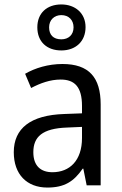

<svg xmlns="http://www.w3.org/2000/svg" viewBox="-20 -834 548 864"><path d="M256 -607C320 -607 365 -647 365 -712C365 -775 318 -814 256 -814C191 -814 148 -775 148 -711C148 -646 191 -607 256 -607ZM256 -657C220 -657 201 -677 201 -711C201 -744 224 -766 256 -766C289 -766 311 -744 311 -711C311 -677 288 -657 256 -657ZM261 -546C197 -546 138 -528 93 -502L120 -438C162 -460 206 -476 253 -476C316 -476 349 -443 349 -357V-324L269 -321C117 -316 42 -256 42 -149C42 -49 101 10 193 10C270 10 312 -17 352 -75H355L370 0H433V-364C433 -486 380 -546 261 -546ZM281 -260 349 -263V-213C349 -111 293 -59 216 -59C164 -59 130 -87 130 -149C130 -218 170 -256 281 -260Z"/></svg>

Font: Noto Sans Gujarati UI SemiCondensed
Style: Regular
Weight: 400
Width: 4
Designer: Jelle Bosma - Monotype Design Team, Universal Thirst
Foundry: Monotype Imaging Inc.
Version: Version 2.106